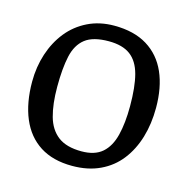

<svg xmlns="http://www.w3.org/2000/svg" viewBox="-82 -584 662 673"><g transform="rotate(15 248.5 -247.5)"><path d="M236.4 9.3Q166.5 9.3 119.4 -20.8Q72.4 -50.9 48.7 -107.1Q25 -163.4 25 -240Q25 -293.5 40.6 -341.3Q56.2 -389 85.4 -425.5Q114.7 -462 157.3 -482.9Q199.9 -503.8 253 -503.8Q325.1 -503.8 373 -474.3Q420.9 -444.8 444.7 -390.8Q468.4 -336.8 468.4 -263Q468.4 -205.1 453.6 -155.6Q438.7 -106 409.8 -68.9Q380.9 -31.8 337.3 -11.3Q293.8 9.3 236.4 9.3ZM254.9 -48.5Q303.1 -48.5 330 -72Q356.9 -95.5 367.9 -140Q378.9 -184.4 378.9 -245.3Q378.9 -315 367.2 -359.3Q355.4 -403.6 327 -424.8Q298.6 -446.1 248.4 -446.1Q191.6 -446.1 162.9 -423.6Q134.2 -401.1 124.4 -356.8Q114.6 -312.5 114.6 -245.3Q114.6 -182.8 126.8 -139Q138.9 -95.2 169.4 -71.9Q200 -48.5 254.9 -48.5Z"/></g></svg>

Font: Faustina Light
Style: Regular
Weight: 300
Designer: Alfonso Garcia
Foundry: http://www.omnibus-type.com
Version: Version 1.200